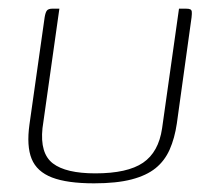

<svg xmlns="http://www.w3.org/2000/svg" viewBox="-20 -419 495 443"><path d="M117 -399 78 -123Q72 -65 102 -42Q132 -19 200 -19Q274 -19 310 -43.5Q346 -68 354 -123L393 -399Q394 -399 396 -399Q398 -399 400.5 -399Q403 -399 405 -399Q407 -399 409 -399Q416 -399 419 -397.5Q422 -396 422.5 -392Q423 -388 422 -379L388 -134Q383 -100 371.5 -74Q360 -48 339 -31Q318 -14 283.5 -5Q249 4 197 4Q135 4 100 -9.5Q65 -23 53 -52.5Q41 -82 48 -132L83 -379Q85 -391 88.5 -395Q92 -399 101 -399Q105 -399 109 -399Q113 -399 117 -399Z"/></svg>

Font: Genos Thin ExtraLight
Style: Italic
Weight: 250
Italic angle: -8°
Version: Version 1.010